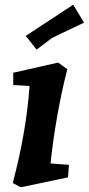

<svg xmlns="http://www.w3.org/2000/svg" viewBox="-20 -775 376 813"><path d="M226 -510 265 -482Q216 -289 194 -83L272 -77L268 -24L68 18L34 0Q92 -219 105 -411L36 -415V-467ZM290 -755 336 -679Q217 -623 200 -614L135 -565L89 -623Z"/></svg>

Font: Andada
Style: Bold Italic
Weight: 700
Italic angle: -8.29999°
Designer: Carolina Giovagnoli
Foundry: Carolina Giovagnoli
Version: Version 1.003